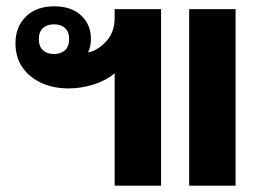

<svg xmlns="http://www.w3.org/2000/svg" viewBox="-20 -588 842 608"><path d="M343 0V-356Q316 -333 276.5 -320.5Q237 -308 198 -308Q150 -308 112 -325Q74 -342 51.5 -374Q29 -406 29 -451Q29 -503 62 -535.5Q95 -568 152 -568Q206 -568 237 -539Q268 -510 268 -464Q268 -455 266 -444Q264 -433 259 -422Q288 -427 315.5 -456Q343 -485 343 -531V-559H490V0ZM579 0V-559H726V0ZM151 -417Q173 -417 186 -429Q199 -441 199 -464Q199 -487 186 -499Q173 -511 151 -511Q129 -511 116 -499Q103 -487 103 -464Q103 -441 116 -429Q129 -417 151 -417Z"/></svg>

Font: Noto Sans Thai Looped
Style: Bold
Weight: 700
Designer: Sasikarn Vongin, Ben Mitchell
Foundry: The Fontpad Ltd
Version: Version 1.001; ttfautohint (v1.8.4.7-5d5b)